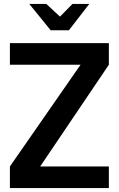

<svg xmlns="http://www.w3.org/2000/svg" viewBox="-20 -950 599 970"><path d="M30 0V-109L387 -623H30V-732H530V-623L183 -109H530V0ZM128 -930H214L283 -866L346 -930H431L328 -797H236Z"/></svg>

Font: Exo
Style: DemiBold
Weight: 600
Designer: Natanael Gama
Version: Version 1.00